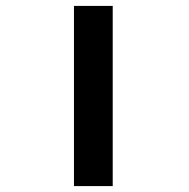

<svg xmlns="http://www.w3.org/2000/svg" viewBox="-20 -629 640 649"><path d="M361 -609V0H230V-609Z"/></svg>

Font: JuliaMono SemiBold
Style: Italic
Weight: 600
Italic angle: -9°
Monospace: yes
Designer: cormullion
Foundry: corm
Version: Version 0.056; ttfautohint (v1.8.4)